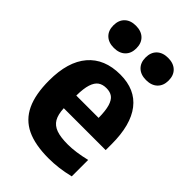

<svg xmlns="http://www.w3.org/2000/svg" viewBox="-236 -883 988 988"><g transform="rotate(45 258.0 -389.5)"><path d="M490.5 -227.5H185.5Q187.5 -183 202.2 -157.8Q217 -132.5 248 -121.2Q279 -110 332 -110Q388 -110 462.5 -128V-8.5Q421.5 1.5 385.2 6Q349 10.5 312 10.5Q214 10.5 152.2 -19Q90.5 -48.5 60.8 -111.5Q31 -174.5 31 -275Q31 -411.5 92.8 -483.8Q154.5 -556 269 -556Q378 -556 434.2 -483.2Q490.5 -410.5 490.5 -270.5ZM185 -319H347.5Q347 -371 338 -401Q329 -431 312 -443.5Q295 -456 268 -456Q240.5 -456 222.8 -443.5Q205 -431 195.2 -401Q185.5 -371 185 -319ZM64.5 -709.5Q64.5 -747.5 86.8 -769Q109 -790.5 148 -790.5Q187 -790.5 209.5 -769Q232 -747.5 232 -709.5Q232 -672 209.5 -650.5Q187 -629 148 -629Q109 -629 86.8 -650.5Q64.5 -672 64.5 -709.5ZM298.5 -709.5Q298.5 -747.5 321 -769Q343.5 -790.5 382.5 -790.5Q421.5 -790.5 444 -769Q466.5 -747.5 466.5 -709.5Q466.5 -672 444 -650.5Q421.5 -629 382.5 -629Q343.5 -629 321 -650.5Q298.5 -672 298.5 -709.5Z"/></g></svg>

Font: Encode Sans Semi Condensed
Style: Bold
Weight: 700
Width: 4
Designer: Multiple Designers
Foundry: Impallari Type
Version: Version 2.000